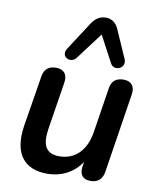

<svg xmlns="http://www.w3.org/2000/svg" viewBox="-87 -840 749 917"><g transform="rotate(10 287.5 -381.5)"><path d="M203 10C273 10 331 -20 369 -76L365 -52C360 -12 378 8 414 8C450 8 471 -11 477 -47L537 -432C544 -472 525 -496 487 -496C451 -496 429 -479 424 -443L390 -226C377 -138 326 -82 247 -82C184 -82 162 -120 173 -197L210 -432C217 -473 197 -496 160 -496C124 -496 103 -479 97 -443L57 -196C35 -54 98 10 203 10ZM474 -594 414 -730C401 -759 380 -773 352 -773C323 -773 301 -758 283 -730L195 -594C169 -553 223 -526 248 -560L346 -690L414 -562C433 -525 493 -551 474 -594Z"/></g></svg>

Font: SN Pro Semibold
Style: Italic
Weight: 600
Italic angle: -9°
Designer: Tobias Whetton
Foundry: Supernotes
Version: Version 1.001;Glyphs 3.2 (3249)